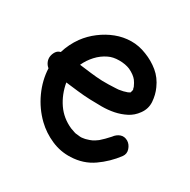

<svg xmlns="http://www.w3.org/2000/svg" viewBox="-111 -572 661 667"><g transform="rotate(30 219.0 -239.0)"><path d="M73.2 -378.9Q91.8 -404.3 117.7 -423.8Q143.6 -443.4 172.9 -454.6Q202.1 -465.8 233.4 -466.3Q264.6 -466.8 295.9 -454.1Q326.2 -442.4 350.6 -422.4Q375 -402.3 388.7 -371.1Q399.4 -347.7 401.4 -320.3Q403.3 -293 386.7 -270.5Q372.1 -250 351.1 -239.3Q330.1 -228.5 306.2 -223.6Q282.2 -218.8 257.3 -218.8Q232.4 -218.8 210 -219.7Q184.6 -220.7 159.7 -223.6Q134.8 -226.6 109.4 -229.5Q117.2 -185.5 140.6 -151.4Q164.1 -117.2 204.1 -99.6Q214.8 -95.7 220.7 -93.8Q223.6 -92.8 226.1 -92.3Q228.5 -91.8 231.4 -91.8Q239.3 -90.8 244.6 -90.3Q250 -89.8 254.9 -90.8Q261.7 -91.8 264.2 -92.3Q266.6 -92.8 269.5 -93.8Q280.3 -96.7 288.6 -100.6Q296.9 -104.5 308.6 -113.3Q314.5 -118.2 324.2 -127.9Q334 -137.7 340.8 -145.5Q350.6 -159.2 364.7 -164.1Q378.9 -168.9 393.6 -160.2Q406.2 -152.3 411.6 -136.2Q417 -120.1 407.2 -106.4Q378.9 -68.4 340.3 -41.5Q301.8 -14.6 252 -12.7Q211.9 -10.7 174.8 -26.9Q137.7 -43 109.4 -70.3Q74.2 -104.5 53.7 -149.4Q33.2 -194.3 31.2 -241.2Q22.5 -248 18.1 -258.3Q13.7 -268.6 15.1 -279.3Q16.6 -290 22.5 -299.3Q28.3 -308.6 40 -311.5Q50.8 -347.7 73.2 -378.9ZM307.6 -355.5Q296.9 -369.1 274.4 -379.9Q255.9 -387.7 231 -387.7Q206.1 -387.7 188.5 -378.9Q166 -368.2 148.4 -349.1Q130.9 -330.1 120.1 -306.6Q143.6 -303.7 167 -300.8Q190.4 -297.9 213.9 -296.9Q226.6 -296.9 239.3 -296.9Q252 -296.9 264.6 -297.9Q268.6 -297.9 272 -298.3Q275.4 -298.8 279.3 -298.8Q288.1 -300.8 292.5 -301.3Q296.9 -301.8 301.8 -303.7Q305.7 -304.7 311.5 -306.6Q316.4 -308.6 317.4 -309.6Q318.4 -310.5 320.3 -311.5L323.2 -323.2Q321.3 -327.1 320.8 -330.6Q320.3 -334 318.4 -336.9Q317.4 -339.8 314 -345.7Q310.5 -351.6 307.6 -355.5Z"/></g></svg>

Font: Schoolbell
Style: Regular
Weight: 400
Designer: Font Diner, Inc
Foundry: Font Diner, Inc
Version: Version 1.001